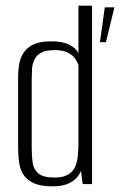

<svg xmlns="http://www.w3.org/2000/svg" viewBox="-20 -650 424 678"><path d="M164 8Q126 8 102 -2Q78 -12 65 -30Q52 -48 48 -73.5Q44 -99 44 -130V-378Q44 -404 48.5 -427Q53 -450 65.5 -467Q78 -484 100.5 -494Q123 -504 160 -504Q201 -504 224 -492.5Q247 -481 257 -463V-630H305V0H272L266 -47Q261 -33 249 -20.5Q237 -8 217 0Q197 8 164 8ZM172 -23Q204 -23 222 -34.5Q240 -46 247 -65Q254 -84 255.5 -107Q257 -130 257 -151V-419Q254 -430 246 -442Q238 -454 221 -463.5Q204 -473 174 -473Q142 -473 125.5 -464Q109 -455 101.5 -439.5Q94 -424 93 -405.5Q92 -387 92 -367V-127Q92 -101 95 -77Q98 -53 115 -38Q132 -23 172 -23ZM333 -501 350 -624H384L354 -501Z"/></svg>

Font: Alumni Sans Light
Style: Regular
Weight: 300
Version: Version 1.018